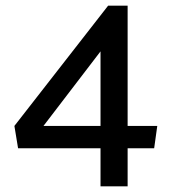

<svg xmlns="http://www.w3.org/2000/svg" viewBox="-20 -591 608 680"><path d="M526 -66H432V69H336V-66H44L31 -145L363 -571H432V-145H537ZM134 -145H336V-409Z"/></svg>

Font: Palanquin Medium
Style: Regular
Weight: 500
Designer: Pria Ravichandran
Version: Version 1.0.4